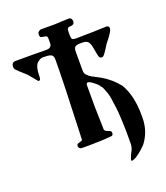

<svg xmlns="http://www.w3.org/2000/svg" viewBox="-179 -769 1066 1234"><g transform="rotate(-20 354.5 -152.0)"><path d="M250 -647H340Q360 -647 389 -649Q418 -651 432 -651H438Q457 -651 460 -628Q460 -601 432 -601Q418 -601 413 -594.5Q408 -588 408 -573V-546Q408 -527 414 -521Q420 -515 440 -515H446Q449 -515 488 -516Q527 -517 554 -517Q570 -517 586.5 -518Q603 -519 612 -519Q642 -519 646 -520H648Q666 -520 666 -502Q666 -497 664 -494Q664 -480 610 -413Q571 -348 560 -345Q542 -341 536 -355Q534 -357 522 -424Q516 -454 504.5 -465Q493 -476 466 -476H456Q428 -476 418 -468Q408 -460 408 -433V-310Q408 -298 410.5 -290Q413 -282 416 -279Q419 -276 428 -267Q435 -257 502 -224Q569 -186 616 -126Q666 -40 666 90V110Q666 202 612 273Q577 311 536 337Q516 347 510 347H508Q504 345 504 341Q504 334 512 317Q520 300 520 299Q535 276 538 246V157Q535 12 524 -42Q518 -101 504 -131Q492 -166 486 -166Q480 -181 454 -201Q426 -224 414 -224Q402 -224 402 -207V-59Q402 -56 404 11.5Q406 79 406 98Q411 106 418 110Q422 112 429.5 114.5Q437 117 440.5 118.5Q444 120 447 124Q450 128 450 135V140Q447 153 436 153Q375 160 244 160Q228 160 222 157Q212 149 212 140Q212 130 216 126.5Q220 123 234 120Q252 115 252 109Q268 -290 268 -433Q268 -455 257.5 -463.5Q247 -472 222 -473Q212 -474 196 -474Q179 -474 158 -456Q134 -434 134 -359Q134 -340 120 -340Q117 -340 96 -367L66 -403Q21 -442 0 -465Q-4 -475 -4 -481Q-4 -510 22 -512H138Q186 -511 236 -511Q272 -512 272 -544V-579Q272 -590 260 -595H258Q249 -595 228 -601Q222 -606 222 -619Q222 -632 230.5 -639.5Q239 -647 250 -647Z"/></g></svg>

Font: Fedorovsk Unicode
Style: Medium
Weight: 500
Designer: Aleksandr Andreev and Nikita Simmons
Version: Version 3.2